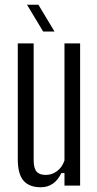

<svg xmlns="http://www.w3.org/2000/svg" viewBox="-20 -783 411 810"><path d="M152 7Q104 7 79.5 -20.5Q55 -48 55 -112V-600H122V-107Q122 -74 134 -59.5Q146 -45 173 -45Q199 -45 220.5 -61Q242 -77 252 -106V-600H318V0H252V-53H239Q210 7 152 7ZM94 -763H142L210 -650H162Z"/></svg>

Font: Big Shoulders Display
Style: Regular
Weight: 400
Designer: Patric King
Foundry: XO Type Co
Version: Version 1.000; ttfautohint (v1.8.2)